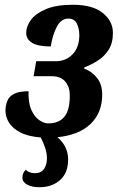

<svg xmlns="http://www.w3.org/2000/svg" viewBox="-20 -568 494 806"><path d="M146 218Q114 218 94 207Q74 196 74 178Q74 157 89 144Q92 150 103 154.5Q114 159 126 159Q153 159 165 141Q177 123 177 97Q177 76 170 54Q163 32 151 9Q98 5 65.5 -12Q33 -29 18 -53Q3 -77 3 -103Q3 -125 10.5 -144Q18 -163 39 -174Q60 -185 100 -185Q98 -137 111.5 -107Q125 -77 145 -63.5Q165 -50 182 -50Q227 -50 250 -77.5Q273 -105 273 -167Q273 -203 254 -225.5Q235 -248 198 -248H121L132 -311H214Q257 -311 285 -340.5Q313 -370 313 -420Q313 -448 302.5 -469Q292 -490 267 -490Q237 -490 219 -456.5Q201 -423 193 -373Q140 -373 115 -388Q90 -403 90 -430Q90 -457 109.5 -484Q129 -511 172.5 -529.5Q216 -548 286 -548Q369 -548 411.5 -513.5Q454 -479 454 -430Q454 -387 436 -359Q418 -331 390.5 -313.5Q363 -296 334 -285L333 -280Q365 -269 387 -241.5Q409 -214 409 -171Q409 -95 360.5 -48Q312 -1 221 8Q266 46 266 102Q266 158 232 188Q198 218 146 218Z"/></svg>

Font: Noto Serif ExtraCondensed ExtraBold
Style: Italic
Weight: 800
Width: 2
Italic angle: -12°
Designer: Monotype Design Team
Foundry: Monotype Imaging Inc.
Version: Version 2.013